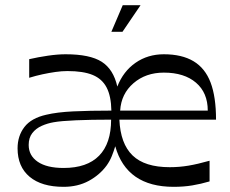

<svg xmlns="http://www.w3.org/2000/svg" viewBox="-20 -709 891 743"><path d="M226 14Q141 14 94.5 -25Q48 -64 48 -135Q48 -183 74.5 -217.5Q101 -252 159 -265Q201 -275 263.5 -278Q326 -281 411 -281Q410 -337 392.5 -370.5Q375 -404 338.5 -419Q302 -434 241 -434Q219 -434 194.5 -430.5Q170 -427 144.5 -421.5Q119 -416 93 -408V-480Q128 -488 165.5 -493.5Q203 -499 234 -499Q328 -499 373.5 -470Q419 -441 434 -374Q457 -433 504.5 -466Q552 -499 614 -499Q684 -499 729 -472Q774 -445 795 -389.5Q816 -334 816 -246H442Q446 -153 493 -107.5Q540 -62 637 -62Q674 -62 709.5 -68Q745 -74 791 -87V-7Q757 3 724 8.5Q691 14 652 14Q470 14 426 -143Q420 -123 412.5 -104.5Q405 -86 393 -69Q366 -32 323.5 -9Q281 14 226 14ZM226 -59Q317 -59 363.5 -106.5Q410 -154 410 -246Q332 -246 274 -243.5Q216 -241 188 -236Q164 -232 141.5 -222Q119 -212 105 -194Q91 -176 91 -148Q91 -107 126 -83Q161 -59 226 -59ZM445 -281H784Q784 -350 738.5 -389Q693 -428 614 -428Q544 -428 496.5 -387Q449 -346 445 -281ZM411 -586 455 -689H524L454 -586Z"/></svg>

Font: Ojuju Medium
Style: Regular
Weight: 500
Designer: Chisaokwu Joboson, Mirko Velimirovic
Foundry: Udi Foundry
Version: Version 1.000